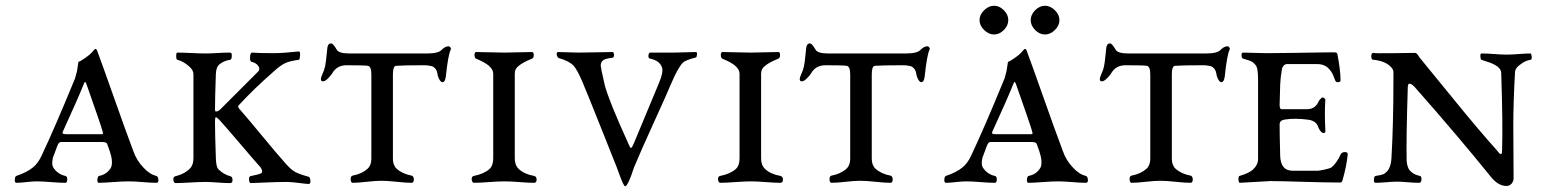

<svg xmlns="http://www.w3.org/2000/svg" viewBox="-20 -633 5370 668"><path d="M270 -337Q249 -285 199 -176Q196 -170 199 -168Q202 -166 212 -166H329Q337 -166 338 -167Q339 -168 337 -176Q331 -198 282 -337Q279 -345 277.5 -347Q276 -349 274.5 -347Q273 -345 270 -337ZM37 3Q31 3 31.5 -8Q32 -19 37 -21Q73 -33 94 -50Q112 -64 125 -92Q170 -187 241 -360Q245 -373 248 -386Q249 -391 250 -399Q251 -407 252 -412L253 -418Q259 -419 276 -431Q293 -443 298 -449Q310 -463 312 -463Q316 -463 319 -454Q339 -400 378.5 -288Q418 -176 444 -107Q455 -75 479 -50Q501 -26 524 -21Q530 -19 531 -8Q532 3 524 3Q505 3 476 0.5Q447 -2 428 -2Q407 -2 373.5 0.5Q340 3 324 3Q320 3 319 -3Q318 -9 320 -15Q322 -21 325 -21Q351 -26 365 -48Q373 -62 367 -89Q365 -100 353 -132Q351 -139 334 -139H192Q185 -139 180 -127Q165 -87 164 -84Q159 -61 165 -51Q180 -27 207 -21Q214 -20 214 -8.5Q214 3 207 3Q187 3 157 0.5Q127 -2 108 -2Q94 -2 72 0.5Q50 3 37 3Z M972 -66Q992 -43 1006.5 -35Q1021 -27 1054 -18Q1059 -16 1060 -4.5Q1061 7 1054 7Q1046 7 1020 3.5Q994 0 976 0Q948 0 902 2Q856 4 853 4Q847 4 846.5 -7.5Q846 -19 851 -20Q855 -21 861.5 -22.5Q868 -24 873 -25Q878 -26 882.5 -27.5Q887 -29 889.5 -31Q892 -33 892 -36Q892 -46 881 -57Q863 -77 817.5 -130.5Q772 -184 746 -213Q735 -225 731 -225Q728 -225 728 -210Q728 -167 731 -83Q732 -52 740 -44Q758 -26 781 -20Q789 -18 789 -7Q789 4 781 4Q762 4 736.5 2Q711 0 695 0Q674 0 641 2Q608 4 591 4Q587 4 584.5 -1.5Q582 -7 583.5 -13Q585 -19 591 -20Q623 -28 641 -47Q653 -59 653 -83V-375Q653 -389 638 -402Q618 -420 597 -425Q593 -426 593 -438Q593 -450 597 -450Q617 -450 646.5 -448.5Q676 -447 695 -447Q711 -447 736 -448.5Q761 -450 781 -450Q787 -450 786.5 -438Q786 -426 781 -425Q759 -422 742 -408Q732 -399 731 -375Q728 -292 728 -253Q728 -245 731 -245Q739 -245 746 -252L878 -384Q886 -392 879 -403Q872 -414 855 -418Q849 -420 850 -435Q851 -450 857 -450Q878 -448 932 -448Q963 -448 1020 -454Q1025 -454 1024 -440Q1023 -426 1020 -425Q989 -421 972.5 -413.5Q956 -406 932 -384Q862 -323 810 -266Q806 -262 813 -254Q847 -215 893.5 -158.5Q940 -102 972 -66Z M1456 -406Q1382 -406 1358 -404Q1347 -403 1347 -374V-81Q1347 -58 1360 -46Q1380 -28 1412 -22Q1417 -21 1419 -14.5Q1421 -8 1419 -2.5Q1417 3 1412 3Q1393 3 1360.5 -0.5Q1328 -4 1307 -4Q1287 -4 1256 -0.5Q1225 3 1207 3Q1203 3 1201 -2.5Q1199 -8 1200.5 -14.5Q1202 -21 1207 -22Q1239 -28 1259 -46Q1272 -58 1272 -81V-374Q1272 -402 1260 -404Q1248 -406 1186 -406Q1152 -406 1136 -378Q1132 -371 1121.5 -360.5Q1111 -350 1104 -350Q1090 -350 1102 -376Q1108 -388 1111 -402Q1114 -416 1116 -439Q1118 -462 1119 -467Q1121 -482 1132 -482Q1139 -482 1151 -461Q1158 -447 1195 -447H1466Q1506 -447 1517 -460Q1529 -472 1541 -472Q1544 -472 1547 -468Q1550 -464 1548 -460Q1539 -442 1531 -366Q1530 -361 1529 -357Q1528 -353 1525.5 -350Q1523 -347 1519 -347Q1510 -348 1503 -370Q1503 -371 1502 -376Q1501 -381 1500.5 -383Q1500 -385 1498 -389Q1496 -393 1494.5 -394.5Q1493 -396 1489.5 -399Q1486 -402 1481.5 -403Q1477 -404 1470.5 -405Q1464 -406 1456 -406Z M1771 -377V-82Q1771 -58 1785 -45Q1804 -27 1838 -21Q1847 -19 1847 -8Q1847 3 1838 3Q1818 3 1787 0.5Q1756 -2 1736 -2Q1715 -2 1681.5 0.5Q1648 3 1629 3Q1625 3 1622.5 -2.5Q1620 -8 1621.5 -14Q1623 -20 1629 -21Q1664 -28 1683 -45Q1696 -57 1696 -82V-377Q1696 -391 1680 -405Q1667 -416 1636 -429Q1633 -430 1631.5 -436Q1630 -442 1631.5 -447Q1633 -452 1636 -452Q1658 -452 1687.5 -451Q1717 -450 1736 -450Q1754 -450 1782 -451Q1810 -452 1831 -452Q1837 -452 1837 -441.5Q1837 -431 1831 -429Q1797 -415 1785 -404Q1771 -394 1771 -377Z M2119 -68Q2097 -123 2064 -206Q2031 -289 2006 -349Q1989 -389 1976 -404Q1960 -421 1924 -431Q1921 -432 1918.5 -437.5Q1916 -443 1917 -447.5Q1918 -452 1922 -452Q1938 -452 1958.5 -451Q1979 -450 1992 -450Q2016 -450 2055 -451Q2094 -452 2111 -452Q2114 -452 2115.5 -447.5Q2117 -443 2116 -438Q2115 -433 2111 -432Q2089 -430 2079.5 -424Q2070 -418 2070 -404Q2070 -399 2084 -337Q2098 -283 2165 -136Q2171 -122 2173 -119.5Q2175 -117 2177.5 -119.5Q2180 -122 2186 -136Q2188 -141 2273 -345Q2289 -383 2283 -399Q2275 -422 2242 -429Q2235 -430 2236 -440Q2237 -450 2243 -450H2324Q2339 -450 2362.5 -451Q2386 -452 2401 -452Q2406 -452 2405 -443Q2404 -434 2401 -433Q2364 -424 2355 -414Q2338 -396 2316 -344Q2297 -299 2254 -205Q2211 -111 2186 -51Q2185 -49 2182 -39.5Q2179 -30 2176 -22Q2173 -14 2169 -5Q2165 4 2161.5 9.5Q2158 15 2155 15Q2152 15 2146.5 3Q2141 -9 2132 -34Q2123 -59 2119 -68Z M2628 -377V-82Q2628 -58 2642 -45Q2661 -27 2695 -21Q2704 -19 2704 -8Q2704 3 2695 3Q2675 3 2644 0.5Q2613 -2 2593 -2Q2572 -2 2538.5 0.5Q2505 3 2486 3Q2482 3 2479.5 -2.5Q2477 -8 2478.5 -14Q2480 -20 2486 -21Q2521 -28 2540 -45Q2553 -57 2553 -82V-377Q2553 -391 2537 -405Q2524 -416 2493 -429Q2490 -430 2488.5 -436Q2487 -442 2488.5 -447Q2490 -452 2493 -452Q2515 -452 2544.5 -451Q2574 -450 2593 -450Q2611 -450 2639 -451Q2667 -452 2688 -452Q2694 -452 2694 -441.5Q2694 -431 2688 -429Q2654 -415 2642 -404Q2628 -394 2628 -377Z M3122 -406Q3048 -406 3024 -404Q3013 -403 3013 -374V-81Q3013 -58 3026 -46Q3046 -28 3078 -22Q3083 -21 3085 -14.5Q3087 -8 3085 -2.5Q3083 3 3078 3Q3059 3 3026.5 -0.5Q2994 -4 2973 -4Q2953 -4 2922 -0.5Q2891 3 2873 3Q2869 3 2867 -2.5Q2865 -8 2866.5 -14.5Q2868 -21 2873 -22Q2905 -28 2925 -46Q2938 -58 2938 -81V-374Q2938 -402 2926 -404Q2914 -406 2852 -406Q2818 -406 2802 -378Q2798 -371 2787.5 -360.5Q2777 -350 2770 -350Q2756 -350 2768 -376Q2774 -388 2777 -402Q2780 -416 2782 -439Q2784 -462 2785 -467Q2787 -482 2798 -482Q2805 -482 2817 -461Q2824 -447 2861 -447H3132Q3172 -447 3183 -460Q3195 -472 3207 -472Q3210 -472 3213 -468Q3216 -464 3214 -460Q3205 -442 3197 -366Q3196 -361 3195 -357Q3194 -353 3191.5 -350Q3189 -347 3185 -347Q3176 -348 3169 -370Q3169 -371 3168 -376Q3167 -381 3166.5 -383Q3166 -385 3164 -389Q3162 -393 3160.5 -394.5Q3159 -396 3155.5 -399Q3152 -402 3147.5 -403Q3143 -404 3136.5 -405Q3130 -406 3122 -406Z M3504 -337Q3483 -285 3433 -176Q3430 -170 3433 -168Q3436 -166 3446 -166H3563Q3571 -166 3572 -167Q3573 -168 3571 -176Q3565 -198 3516 -337Q3513 -345 3511.5 -347Q3510 -349 3508.5 -347Q3507 -345 3504 -337ZM3271 3Q3265 3 3265.5 -8Q3266 -19 3271 -21Q3307 -33 3328 -50Q3346 -64 3359 -92Q3404 -187 3475 -360Q3479 -373 3482 -386Q3483 -391 3484 -399Q3485 -407 3486 -412L3487 -418Q3493 -419 3510 -431Q3527 -443 3532 -449Q3544 -463 3546 -463Q3550 -463 3553 -454Q3573 -400 3612.5 -288Q3652 -176 3678 -107Q3689 -75 3713 -50Q3735 -26 3758 -21Q3764 -19 3765 -8Q3766 3 3758 3Q3739 3 3710 0.5Q3681 -2 3662 -2Q3641 -2 3607.5 0.5Q3574 3 3558 3Q3554 3 3553 -3Q3552 -9 3554 -15Q3556 -21 3559 -21Q3585 -26 3599 -48Q3607 -62 3601 -89Q3599 -100 3587 -132Q3585 -139 3568 -139H3426Q3419 -139 3414 -127Q3399 -87 3398 -84Q3393 -61 3399 -51Q3414 -27 3441 -21Q3448 -20 3448 -8.5Q3448 3 3441 3Q3421 3 3391 0.5Q3361 -2 3342 -2Q3328 -2 3306 0.5Q3284 3 3271 3ZM3581.5 -597.5Q3597 -613 3615.5 -613Q3634 -613 3650 -597.5Q3666 -582 3666 -563Q3666 -544 3650 -528.5Q3634 -513 3615.5 -513Q3597 -513 3581.5 -528.5Q3566 -544 3566 -563Q3566 -582 3581.5 -597.5ZM3404 -597.5Q3420 -613 3438.5 -613Q3457 -613 3472.5 -597.5Q3488 -582 3488 -563Q3488 -544 3472.5 -528.5Q3457 -513 3438.5 -513Q3420 -513 3404 -528.5Q3388 -544 3388 -563Q3388 -582 3404 -597.5Z M4166 -406Q4092 -406 4068 -404Q4057 -403 4057 -374V-81Q4057 -58 4070 -46Q4090 -28 4122 -22Q4127 -21 4129 -14.5Q4131 -8 4129 -2.5Q4127 3 4122 3Q4103 3 4070.5 -0.5Q4038 -4 4017 -4Q3997 -4 3966 -0.5Q3935 3 3917 3Q3913 3 3911 -2.5Q3909 -8 3910.5 -14.5Q3912 -21 3917 -22Q3949 -28 3969 -46Q3982 -58 3982 -81V-374Q3982 -402 3970 -404Q3958 -406 3896 -406Q3862 -406 3846 -378Q3842 -371 3831.5 -360.5Q3821 -350 3814 -350Q3800 -350 3812 -376Q3818 -388 3821 -402Q3824 -416 3826 -439Q3828 -462 3829 -467Q3831 -482 3842 -482Q3849 -482 3861 -461Q3868 -447 3905 -447H4176Q4216 -447 4227 -460Q4239 -472 4251 -472Q4254 -472 4257 -468Q4260 -464 4258 -460Q4249 -442 4241 -366Q4240 -361 4239 -357Q4238 -353 4235.5 -350Q4233 -347 4229 -347Q4220 -348 4213 -370Q4213 -371 4212 -376Q4211 -381 4210.5 -383Q4210 -385 4208 -389Q4206 -393 4204.5 -394.5Q4203 -396 4199.5 -399Q4196 -402 4191.5 -403Q4187 -404 4180.5 -405Q4174 -406 4166 -406Z M4535 -216Q4487 -223 4449 -217Q4432 -214 4432 -200Q4432 -168 4434 -90Q4436 -39 4477 -39H4565Q4570 -39 4588.5 -43Q4607 -47 4613 -51Q4631 -66 4645 -97Q4649 -104 4660 -104Q4669 -104 4669 -96Q4665 -56 4652 -10Q4650 2 4643 2Q4592 2 4511.5 -0.5Q4431 -3 4400 -3L4293 3Q4291 3 4289.5 -3Q4288 -9 4289 -15Q4290 -21 4293 -21Q4324 -30 4338 -42Q4357 -59 4357 -79V-357Q4357 -398 4348 -407Q4345 -410 4343 -412.5Q4341 -415 4338.5 -416.5Q4336 -418 4334.5 -419Q4333 -420 4329 -421.5Q4325 -423 4323 -423.5Q4321 -424 4315 -426Q4309 -428 4305 -429Q4300 -430 4299.5 -440Q4299 -450 4305 -450Q4319 -450 4344.5 -449Q4370 -448 4386 -448Q4424 -448 4480.5 -449Q4537 -450 4575 -450.5Q4613 -451 4621 -451Q4632 -451 4633 -445Q4644 -388 4644 -353Q4644 -347 4633 -347Q4628 -347 4625 -354Q4616 -381 4605 -392Q4590 -410 4563 -410H4457Q4451 -410 4446 -404.5Q4441 -399 4440 -392Q4435 -364 4434 -339Q4432 -273 4432 -268Q4432 -253 4439 -253H4526Q4545 -253 4556 -263Q4565 -272 4568 -281Q4577 -294 4582 -294Q4585 -294 4588.5 -290.5Q4592 -287 4591 -283Q4588 -243 4591 -182Q4593 -170 4585 -170Q4576 -170 4567 -189Q4561 -211 4535 -216Z M4766 3Q4759 3 4760 -8.5Q4761 -20 4766 -21Q4767 -21 4772 -22Q4777 -23 4778 -23Q4779 -23 4783 -24Q4787 -25 4788.5 -25.5Q4790 -26 4793 -27Q4796 -28 4797.5 -29.5Q4799 -31 4801.5 -33Q4804 -35 4806 -37Q4819 -51 4821 -81Q4828 -200 4828 -361Q4828 -365 4828 -370Q4828 -375 4828 -377Q4828 -379 4828 -382.5Q4828 -386 4827 -388Q4826 -390 4825 -392.5Q4824 -395 4822 -397Q4802 -421 4758 -425Q4751 -425 4751 -437Q4751 -449 4758 -449Q4762 -447 4831 -448Q4900 -449 4902 -449Q4906 -449 4908.5 -447Q4911 -445 4914 -440.5Q4917 -436 4918 -434Q4952 -393 5038.5 -286.5Q5125 -180 5188 -110Q5189 -109 5191.5 -105.5Q5194 -102 5196 -100Q5198 -98 5200.5 -97Q5203 -96 5204.5 -99Q5206 -102 5206 -110Q5209 -199 5203 -378Q5203 -387 5197 -394.5Q5191 -402 5181.5 -407Q5172 -412 5164 -415Q5156 -418 5146 -421Q5136 -424 5134 -425Q5131 -426 5130.5 -436.5Q5130 -447 5134 -447Q5152 -447 5178.5 -445Q5205 -443 5222 -443Q5239 -443 5264.5 -445Q5290 -447 5305 -447Q5308 -447 5309 -436Q5310 -425 5305 -425Q5286 -422 5270 -409Q5252 -397 5251 -382Q5248 -331 5246.5 -281.5Q5245 -232 5245 -201Q5245 -170 5245.5 -109.5Q5246 -49 5246 -13Q5246 -2 5239 6Q5232 14 5221 14Q5195 14 5171 -13Q5048 -165 4903 -329Q4894 -339 4888 -341Q4882 -343 4880.5 -340.5Q4879 -338 4878 -332Q4872 -142 4874 -73Q4876 -50 4885 -40Q4898 -25 4920 -21Q4926 -20 4925.5 -8.5Q4925 3 4917 3Q4899 3 4877 1Q4855 -1 4841 -1Q4826 -1 4803 1Q4780 3 4766 3Z"/></svg>

Font: EB Garamond
Style: SC
Weight: 400
Version: Version 000.010